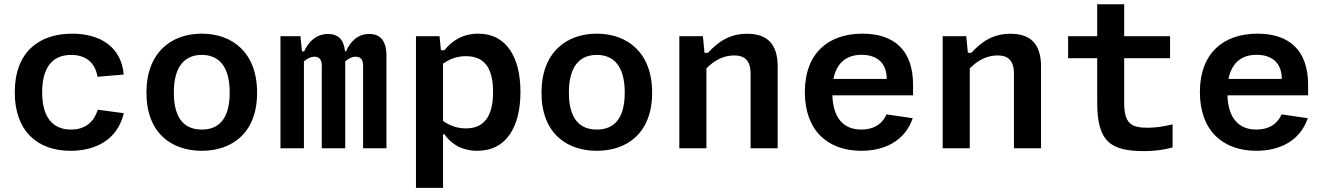

<svg xmlns="http://www.w3.org/2000/svg" viewBox="-20 -698 6240 904"><path d="M563 -165 440.5 -181.5C422 -123.5 381.5 -88 314.5 -88C229 -88 178.5 -144.5 178.5 -263.5C178.5 -378 225 -439.5 315 -439.5C383.5 -439.5 428 -403.5 439 -336.5L562.5 -347C551 -477.5 452 -539.5 319 -539.5C165 -539.5 49.5 -454 49.5 -263.5C49.5 -83 153.5 12 312.5 12C428 12 532.5 -38 563 -165Z M1190.5 -261.5C1190.5 -452 1072.5 -539.5 930 -539.5C787.5 -539.5 669.5 -452 669.5 -261.5C669.5 -71.5 787.5 12 930 12C1072.5 12 1190.5 -71.5 1190.5 -261.5ZM1061.5 -262C1061.5 -133.5 1006.5 -88 930 -88C853.5 -88 798.5 -133.5 798.5 -262C798.5 -390.5 853.5 -439.5 930 -439.5C1006.5 -439.5 1061.5 -390.5 1061.5 -262Z M1605.5 0V-409C1620 -421.5 1636 -431 1655 -431C1674 -431 1689.5 -421.5 1689.5 -389V0H1799.5V-433.5C1799.5 -506.5 1771 -538 1718.5 -538C1660.5 -538 1627 -497.5 1609 -456H1604.5C1599 -513 1571.5 -538 1524.5 -538C1466.5 -538 1430 -497.5 1412 -456H1402L1394.5 -527.5H1300.5V0H1411V-409C1425.5 -421.5 1442 -431 1461 -431C1479.5 -431 1495 -421.5 1495 -389V0Z M2430.5 -265C2430.5 -425.5 2366.5 -539.5 2232 -539.5C2156.5 -539.5 2106 -504 2072.5 -461.5H2056L2049.5 -527.5H1938.5V186.5H2066V-65.5H2073C2101.5 -23 2152 12 2228 12C2364.5 12 2430.5 -102 2430.5 -265ZM2066 -128.5V-398C2100.5 -423 2136.5 -433.5 2173.5 -433.5C2259 -433.5 2301.5 -380.5 2301.5 -265C2301.5 -147.5 2257.5 -93.5 2173 -93.5C2137 -93.5 2101 -104 2066 -128.5Z M3050.5 -261.5C3050.5 -452 2932.5 -539.5 2790 -539.5C2647.5 -539.5 2529.5 -452 2529.5 -261.5C2529.5 -71.5 2647.5 12 2790 12C2932.5 12 3050.5 -71.5 3050.5 -261.5ZM2921.5 -262C2921.5 -133.5 2866.5 -88 2790 -88C2713.5 -88 2658.5 -133.5 2658.5 -262C2658.5 -390.5 2713.5 -439.5 2790 -439.5C2866.5 -439.5 2921.5 -390.5 2921.5 -262Z M3641.5 0V-384.5C3641.5 -493.5 3590 -539 3498 -539C3415 -539 3361.5 -501.5 3313.5 -449.5H3297L3289.5 -527.5H3178.5V0H3306V-376C3342.5 -413 3385.5 -437 3436.5 -437C3480.5 -437 3514 -419 3514 -351V0Z M3769.5 -264.5C3769.5 -82 3878.5 12 4035.5 12C4142 12 4240 -32 4277.5 -141.5L4154 -159.5C4132 -110 4089.5 -88 4035.5 -88C3950.5 -88 3903 -143.5 3899 -249H4279V-299C4279 -460 4191.5 -539.5 4040.5 -539.5C3880 -539.5 3769.5 -447.5 3769.5 -264.5ZM3904 -326.5C3920 -405.5 3969 -440 4036.5 -440C4106.5 -440 4155 -404 4155 -326.5Z M4881.5 0V-384.5C4881.5 -493.5 4830 -539 4738 -539C4655 -539 4601.5 -501.5 4553.5 -449.5H4537L4529.5 -527.5H4418.5V0H4546V-376C4582.5 -413 4625.5 -437 4676.5 -437C4720.5 -437 4754 -419 4754 -351V0Z M5368.5 13.5C5417.5 13.5 5463 7 5501 -4V-112.5C5461.5 -103 5422.5 -96.5 5384 -96.5C5303 -96.5 5273 -119 5273 -216V-424H5489V-527.5H5273V-678H5146V-527.5H5009V-424H5146V-215C5146 -30.5 5209 13.5 5368.5 13.5Z M5629.5 -264.5C5629.5 -82 5738.5 12 5895.5 12C6002 12 6100 -32 6137.5 -141.5L6014 -159.5C5992 -110 5949.5 -88 5895.5 -88C5810.5 -88 5763 -143.5 5759 -249H6139V-299C6139 -460 6051.5 -539.5 5900.5 -539.5C5740 -539.5 5629.5 -447.5 5629.5 -264.5ZM5764 -326.5C5780 -405.5 5829 -440 5896.5 -440C5966.5 -440 6015 -404 6015 -326.5Z"/></svg>

Font: Monaspace Neon SemiBold
Style: Regular
Weight: 600
Designer: Riley Cran & the Lettermatic Team
Foundry: Lettermatic
Version: Version 1.200 (Monaspace Neon)